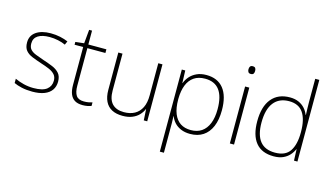

<svg xmlns="http://www.w3.org/2000/svg" viewBox="-106 -1126 2981 1726"><g transform="rotate(15 1384.5 -263.0)"><path d="M416 -137Q416 -91 393 -58Q370 -25 325 -7.5Q280 10 214 10Q159 10 115 0Q71 -10 42 -24V-64Q80 -46 124.5 -35Q169 -24 215 -24Q301 -24 339 -54Q377 -84 377 -135Q377 -170 357.5 -192Q338 -214 303 -229Q268 -244 223 -258Q175 -274 137 -289.5Q99 -305 77 -331.5Q55 -358 55 -406Q55 -470 105.5 -505Q156 -540 241 -540Q288 -540 329.5 -531Q371 -522 403 -508L388 -474Q359 -488 319 -496.5Q279 -505 240 -505Q171 -505 132.5 -480.5Q94 -456 94 -407Q94 -370 113 -350Q132 -330 165.5 -317.5Q199 -305 241 -290Q287 -275 327 -258.5Q367 -242 391.5 -214Q416 -186 416 -137Z M685 -25Q709 -25 728 -28.5Q747 -32 763 -37V-4Q747 2 727 6Q707 10 682 10Q636 10 608 -7.5Q580 -25 566.5 -59Q553 -93 553 -143V-496H473V-522L553 -531L565 -659H592V-530H760V-496H592V-146Q592 -87 612.5 -56Q633 -25 685 -25Z M1282 -530V0H1250L1244 -103H1242Q1230 -73 1205.5 -47Q1181 -21 1143.5 -5.5Q1106 10 1054 10Q994 10 953.5 -11.5Q913 -33 892 -76Q871 -119 871 -183V-530H910V-187Q910 -104 948 -64.5Q986 -25 1057 -25Q1115 -25 1156.5 -48Q1198 -71 1220.5 -116.5Q1243 -162 1243 -232V-530Z M1690 -540Q1794 -540 1849.5 -471Q1905 -402 1905 -269Q1905 -180 1878.5 -117.5Q1852 -55 1802.5 -22.5Q1753 10 1682 10Q1633 10 1596 -6Q1559 -22 1535.5 -48Q1512 -74 1500 -106H1498Q1500 -76 1500 -44.5Q1500 -13 1500 16V234H1462V-530H1494L1498 -414H1500Q1512 -447 1536.5 -475.5Q1561 -504 1599.5 -522Q1638 -540 1690 -540ZM1687 -505Q1625 -505 1584 -477Q1543 -449 1522 -396.5Q1501 -344 1500 -269V-263Q1500 -182 1521.5 -129.5Q1543 -77 1582.5 -51Q1622 -25 1680 -25Q1739 -25 1780 -53Q1821 -81 1843 -135.5Q1865 -190 1865 -269Q1865 -387 1820.5 -446Q1776 -505 1687 -505Z M2090 -530V0H2051V-530ZM2070 -724Q2089 -724 2095.5 -714Q2102 -704 2102 -688Q2102 -672 2095.5 -662Q2089 -652 2070 -652Q2054 -652 2047 -662Q2040 -672 2040 -688Q2040 -704 2047 -714Q2054 -724 2070 -724Z M2460 10Q2349 10 2293 -58.5Q2237 -127 2237 -257Q2237 -394 2297 -467Q2357 -540 2467 -540Q2514 -540 2548.5 -524.5Q2583 -509 2606.5 -483Q2630 -457 2642 -425H2645Q2644 -455 2643 -485.5Q2642 -516 2642 -544V-760H2680V0H2648L2644 -105H2642Q2629 -74 2605.5 -48Q2582 -22 2546.5 -6Q2511 10 2460 10ZM2463 -25Q2560 -25 2601 -86.5Q2642 -148 2642 -260V-266Q2642 -382 2600 -443.5Q2558 -505 2469 -505Q2376 -505 2326.5 -442Q2277 -379 2277 -256Q2277 -141 2323 -83Q2369 -25 2463 -25Z"/></g></svg>

Font: Noto Sans Khmer ExtraLight
Style: Regular
Weight: 250
Version: Version 2.003